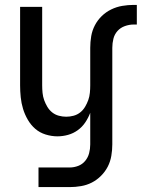

<svg xmlns="http://www.w3.org/2000/svg" viewBox="-20 -548 578 783"><path d="M137 215V135H264Q282 135 299 128.5Q316 122 327.5 108Q339 94 343.5 76.5Q348 59 348 41V-88Q340 -67 327.5 -48.5Q315 -30 297 -17Q279 -4 257.5 2Q236 8 214 8Q190 8 166 0.5Q142 -7 124 -22.5Q106 -38 93.5 -59.5Q81 -81 74 -104Q67 -127 64.5 -151.5Q62 -176 62 -200V-520H152V-200Q152 -185 153.5 -169.5Q155 -154 160 -140Q165 -126 173 -112.5Q181 -99 193 -89.5Q205 -80 220 -76Q235 -72 250 -72Q265 -72 280 -76Q295 -80 307 -89.5Q319 -99 327 -112.5Q335 -126 340 -140Q345 -154 346.5 -169.5Q348 -185 348 -200V-353Q348 -377 352 -400.5Q356 -424 367 -445Q378 -466 395 -482.5Q412 -499 433.5 -509.5Q455 -520 478.5 -524Q502 -528 525 -528H538V-448H525Q507 -448 489 -441.5Q471 -435 459 -421.5Q447 -408 442.5 -390Q438 -372 438 -353V41Q438 64 434 87.5Q430 111 419.5 131.5Q409 152 392 169Q375 186 354.5 196.5Q334 207 310.5 211Q287 215 264 215Z"/></svg>

Font: Iosevka SS10 Medium
Style: Regular
Weight: 500
Monospace: yes
Designer: Belleve Invis
Foundry: Belleve Invis
Version: Version 28.0.6; ttfautohint (v1.8.4)